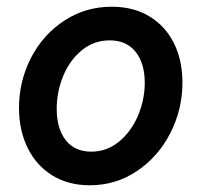

<svg xmlns="http://www.w3.org/2000/svg" viewBox="-20 -549 604 577"><path d="M37.1 -224.6Q37.1 -304.7 73 -374.8Q108.9 -444.8 172.9 -486.8Q236.8 -528.8 315.9 -528.8Q380.9 -528.8 429 -499.8Q477.1 -470.7 502.7 -419.2Q528.3 -367.7 528.3 -300.8Q528.3 -220.7 492.2 -149.7Q456.1 -78.6 392.3 -35.4Q328.6 7.8 249.5 7.8Q185.1 7.8 137 -22Q88.9 -51.8 63 -104.7Q37.1 -157.7 37.1 -224.6ZM415 -300.3Q415 -358.9 387.5 -393.3Q359.9 -427.7 309.6 -427.7Q262.2 -427.7 225.8 -397.9Q189.5 -368.2 169.9 -320.6Q150.4 -272.9 150.4 -222.2Q150.4 -163.1 177.2 -128.2Q204.1 -93.3 254.4 -93.3Q301.3 -93.3 337.9 -123.5Q374.5 -153.8 394.8 -201.7Q415 -249.5 415 -300.3Z"/></svg>

Font: Reddit Sans Vanilla SemiBold
Style: Italic
Weight: 600
Italic angle: -11.25°
Designer: Stephen Hutchings
Version: Version 1.013